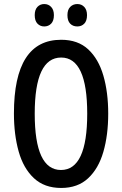

<svg xmlns="http://www.w3.org/2000/svg" viewBox="-20 -987 604 951"><path d="M516 -424Q516 -318 492 -235Q468 -152 416.5 -104Q365 -56 283 -56Q200 -56 148 -104.5Q96 -153 72.5 -236.5Q49 -320 49 -425Q49 -790 283 -790Q366 -790 417 -742.5Q468 -695 492 -612.5Q516 -530 516 -424ZM152 -424Q152 -145 282 -145Q412 -145 412 -424Q412 -702 283 -702Q152 -702 152 -424ZM152 -912Q152 -939 165.5 -953Q179 -967 199 -967Q220 -967 233.5 -952.5Q247 -938 247 -912Q247 -884 233.5 -870Q220 -856 199 -856Q179 -856 165.5 -870Q152 -884 152 -912ZM314 -912Q314 -939 328 -953Q342 -967 363 -967Q384 -967 397.5 -952.5Q411 -938 411 -912Q411 -884 397.5 -870Q384 -856 363 -856Q341 -856 327.5 -870Q314 -884 314 -912Z"/></svg>

Font: Noto Sans Malayalam UI ExtraCondensed Medium
Style: Regular
Weight: 500
Width: 2
Designer: Jelle Bosma - Monotype Design Team
Foundry: Monotype Imaging Inc.
Version: Version 2.104; ttfautohint (v1.8.4.7-5d5b)